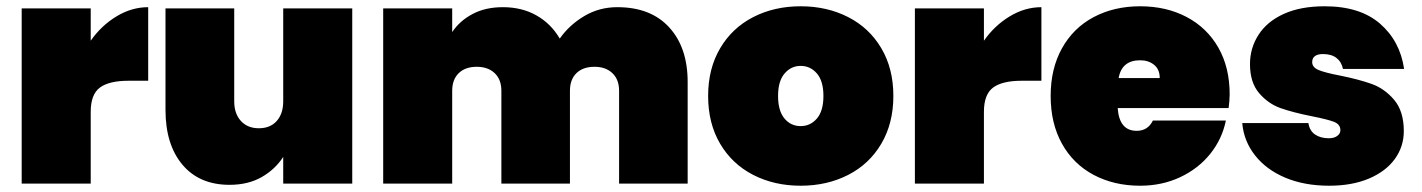

<svg xmlns="http://www.w3.org/2000/svg" viewBox="-20 -591 4576 618"><path d="M49.8 0V-564H272V-460Q306.2 -508.8 355 -538.3Q403.8 -567.9 457 -567.9V-331.1H394Q331.1 -331.1 301.5 -309.1Q272 -287.1 272 -231V0Z M512.7 -236.8V-564H733.9V-265.1Q733.9 -225.1 755.4 -201.7Q776.9 -178.2 813 -178.2Q850.1 -178.2 870.8 -201.7Q891.6 -225.1 891.6 -265.1V-564H1113.8V0H891.6V-85.9Q865.7 -45.9 822.3 -21Q778.8 3.9 718.8 3.9Q621.6 3.9 567.1 -61Q512.7 -126 512.7 -236.8Z M1213.4 0V-564H1435.5V-487.8Q1459.5 -523.9 1501 -545.9Q1542.5 -567.9 1598.6 -567.9Q1659.7 -567.9 1706.5 -541.5Q1753.4 -515.1 1781.7 -466.8Q1812.5 -510.7 1860.6 -539.3Q1908.7 -567.9 1966.8 -567.9Q2074.7 -567.9 2134 -502.9Q2193.4 -438 2193.4 -327.1V0H1972.7V-298.8Q1972.7 -335 1951.2 -355.5Q1929.7 -376 1893.6 -376Q1856.4 -376 1835.4 -355.5Q1814.5 -335 1814.5 -298.8V0H1593.8V-298.8Q1593.8 -335 1572.3 -355.5Q1550.8 -376 1514.6 -376Q1477.5 -376 1456.5 -355.5Q1435.5 -335 1435.5 -298.8V0Z M2259.3 -282.2Q2259.3 -370.1 2297.9 -435.5Q2336.4 -501 2404.3 -535.9Q2472.2 -570.8 2557.1 -570.8Q2642.1 -570.8 2710.2 -535.9Q2778.3 -501 2816.9 -435.5Q2855.5 -370.1 2855.5 -282.2Q2855.5 -194.3 2816.9 -128.7Q2778.3 -63 2710.2 -28.1Q2642.1 6.8 2557.1 6.8Q2472.2 6.8 2404.3 -28.1Q2336.4 -63 2297.9 -128.4Q2259.3 -193.8 2259.3 -282.2ZM2484.4 -282.2Q2484.4 -234.4 2504.9 -209.7Q2525.4 -185.1 2557.1 -185.1Q2588.4 -185.1 2609.4 -209.5Q2630.4 -233.9 2630.4 -282.2Q2630.4 -330.1 2609.4 -354.5Q2588.4 -378.9 2557.1 -378.9Q2526.4 -378.9 2505.4 -354.5Q2484.4 -330.1 2484.4 -282.2Z M2924.8 0V-564H3147V-460Q3181.2 -508.8 3230 -538.3Q3278.8 -567.9 3332 -567.9V-331.1H3269Q3206.1 -331.1 3176.5 -309.1Q3147 -287.1 3147 -231V0Z M3361.8 -282.2Q3361.8 -370.1 3398.2 -435.5Q3434.6 -501 3500.2 -535.9Q3565.9 -570.8 3649.9 -570.8Q3733.9 -570.8 3799.3 -536.4Q3864.7 -502 3901.4 -438Q3938 -374 3938 -287.1Q3937.5 -264.2 3934.6 -243.2H3577.6Q3582.5 -169.9 3638.7 -169.9Q3674.8 -169.9 3690.9 -203.1H3925.8Q3913.6 -143.1 3875.2 -95.5Q3836.9 -47.9 3778.3 -20.5Q3719.7 6.8 3649.9 6.8Q3565.9 6.8 3500.2 -28.1Q3434.6 -63 3398.2 -128.4Q3361.8 -193.8 3361.8 -282.2ZM3580.6 -339.8H3712.9Q3712.9 -367.7 3694.8 -382.3Q3676.8 -397 3649.9 -397Q3590.8 -397 3580.6 -339.8Z M3978.5 -194.8H4191.4Q4195.3 -169.9 4212.9 -158Q4230.5 -146 4257.3 -146Q4274.4 -146 4284.4 -153.6Q4294.4 -161.1 4294.4 -171.9Q4294.4 -190.9 4273.4 -199Q4252.4 -207 4202.6 -216.8Q4141.6 -229 4102.1 -242.9Q4062.5 -256.8 4033 -291Q4003.4 -325.2 4003.4 -384.8Q4003.4 -436.5 4031 -479.2Q4058.6 -522 4112.5 -546.4Q4166.5 -570.8 4243.7 -570.8Q4357.4 -570.8 4421.9 -514.9Q4486.3 -459 4499.5 -369.1H4302.7Q4297.9 -392.1 4281.7 -404.5Q4265.6 -417 4238.3 -417Q4221.2 -417 4212.4 -410.4Q4203.6 -403.8 4203.6 -391.1Q4203.6 -374 4224.6 -365.5Q4245.6 -356.9 4291.5 -348.1Q4352.5 -335.9 4394.5 -321Q4436.5 -306.2 4467.5 -269.5Q4498.5 -232.9 4498.5 -168.9Q4498.5 -119.1 4469.5 -79.1Q4440.4 -39.1 4386 -16.1Q4331.5 6.8 4258.3 6.8Q4178.7 6.8 4117.2 -19Q4055.7 -44.9 4019.5 -91.1Q3983.4 -137.2 3978.5 -194.8Z"/></svg>

Font: Poppins Black
Style: Regular
Weight: 900
Designer: Ninad Kale (Devanagari), Jonny Pinhorn (Latin)
Foundry: Indian Type Foundry
Version: 4.004